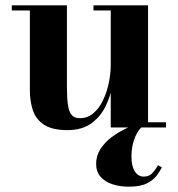

<svg xmlns="http://www.w3.org/2000/svg" viewBox="-20 -480 669 723"><path d="M234 10Q177.5 10 146.8 -9.8Q116 -29.5 104.2 -63.5Q92.5 -97.5 92.5 -141V-440.5H24.5V-460H232V-153Q232 -111 235.8 -85Q239.5 -59 249.8 -47Q260 -35 281 -35Q309.5 -35 331.2 -53.2Q353 -71.5 367.5 -101.5Q382 -131.5 389.5 -167Q397 -202.5 397 -236.5L411.5 -238Q411.5 -202 403.8 -159.5Q396 -117 376.8 -78.2Q357.5 -39.5 322.8 -14.8Q288 10 234 10ZM397 0V-440.5H332V-460H537.5V-19.5H605V0ZM465 223Q432 223 404 214Q376 205 359 186Q342 167 342 137Q342 107 357.8 82Q373.5 57 399.5 37.2Q425.5 17.5 456 3.2Q486.5 -11 515 -19.5L520.5 -7Q510.5 -1 499.8 15.2Q489 31.5 482 55.8Q475 80 475 110Q475 146 487.8 165.5Q500.5 185 521.5 185Q541 185 553 172.5Q565 160 575 142L589.5 150.5Q582.5 164.5 569.8 181.5Q557 198.5 532.5 210.8Q508 223 465 223Z"/></svg>

Font: Bodoni Moda 11pt
Style: Bold
Weight: 700
Designer: Owen Earl
Foundry: indestructible type
Version: Version 2.004